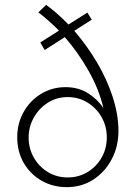

<svg xmlns="http://www.w3.org/2000/svg" viewBox="-20 -763 559 791"><path d="M255 8Q198 8 151.5 -18.5Q105 -45 78 -91.5Q51 -138 51 -198Q51 -255 77.5 -302Q104 -349 149.5 -376.5Q195 -404 250 -404Q303 -404 342.5 -379Q382 -354 406 -318Q388 -395 345 -471Q302 -547 247 -610L164 -557L146 -588L223 -637Q181 -679 138 -712L170 -743Q217 -709 262 -662L340 -711L358 -682L286 -636Q338 -576 379.5 -506Q421 -436 444.5 -363Q468 -290 468 -223Q468 -160 440.5 -107.5Q413 -55 365 -23.5Q317 8 255 8ZM259 -32Q304 -32 340.5 -54Q377 -76 398.5 -113.5Q420 -151 420 -197Q420 -243 398.5 -280.5Q377 -318 340.5 -340.5Q304 -363 259 -363Q213 -363 176.5 -339.5Q140 -316 119 -278Q98 -240 98 -197Q98 -151 119.5 -113.5Q141 -76 177.5 -54Q214 -32 259 -32Z"/></svg>

Font: Synthetic Light
Style: Regular
Weight: 300
Designer: Santiago Orozco
Foundry: Typemade
Version: Version 2.000; ttfautohint (v1.8.4.7-5d5b)